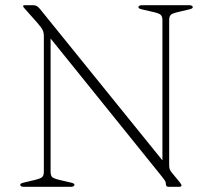

<svg xmlns="http://www.w3.org/2000/svg" viewBox="-20 -720 820 740"><path d="M267 -8Q267 -4.5 263.2 -2.2Q259.5 0 253 0H72Q65 0 61.5 -2.2Q58 -4.5 58 -8Q58 -13 70.5 -16L112.5 -26Q135.5 -31.5 142.2 -37.2Q149 -43 149 -58V-581.5Q149 -593.5 144.5 -603.8Q140 -614 123 -633L75.5 -686.5Q71.5 -691 70.2 -693Q69 -695 69 -696.5Q69 -698.5 71 -699.2Q73 -700 76.5 -700H107.5Q115.5 -700 121.2 -697Q127 -694 134 -685.5L620.5 -84L606 -69.5V-642Q606 -657 599.2 -663Q592.5 -669 569.5 -674L526.5 -684Q513.5 -687 513.5 -692Q513.5 -696 517.2 -698Q521 -700 528 -700H708.5Q715.5 -700 719.2 -698Q723 -696 723 -692Q723 -687 710 -684L668 -674Q645 -669 638.5 -663Q632 -657 632 -642V-84Q632 -73.5 634.2 -67.8Q636.5 -62 641.5 -55.5L672 -18.5Q676 -13.5 677.8 -10.5Q679.5 -7.5 679.5 -5Q679.5 -3 677.5 -1.5Q675.5 0 669.5 0H630.5Q619.5 0 619.5 -9Q619.5 -16 617.2 -20.8Q615 -25.5 604 -39.5L161 -589L175 -606V-58Q175 -43 181.5 -37.2Q188 -31.5 211.5 -26L254.5 -16Q267 -13 267 -8Z"/></svg>

Font: Fraunces Thin
Style: Regular
Weight: 250
Version: Version 1.000;[b76b70a41]